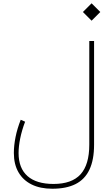

<svg xmlns="http://www.w3.org/2000/svg" viewBox="-20 -885 689 1176"><path d="M487.8 -811.5 541 -758.3 594.2 -811.5 541 -864.7ZM307.6 241.7Q203.1 241.7 148.4 193.4Q93.8 145 93.8 52.2Q93.8 12.2 103.8 -37.4Q113.8 -86.9 133.8 -139.6L106.9 -151.4Q85.4 -96.7 75.2 -45.4Q64.9 5.9 64.9 52.2Q64.9 121.6 93.3 170.4Q121.6 219.2 174.1 245.1Q226.6 271 300.3 271Q386.2 271 442.9 242.4Q499.5 213.9 527.8 154.1Q556.2 94.2 556.2 1V-633.8H526.9V1Q526.9 123.5 473.4 182.6Q419.9 241.7 307.6 241.7Z"/></svg>

Font: Estedad-FD-VF Thin
Style: Regular
Weight: 100
Designer: Amin Abedi
Version: Version 5.0